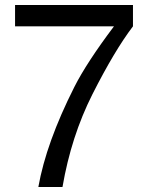

<svg xmlns="http://www.w3.org/2000/svg" viewBox="-20 -745 590 765"><path d="M434.1 -640.1H40V-725.1H509.8V-640.1Q436.5 -543.9 348.1 -369.1Q263.7 -201.7 229 0H132.8Q164.1 -176.3 275.9 -397.9Q325.2 -495.6 434.1 -640.1Z"/></svg>

Font: Aurulent Sans
Style: Regular
Weight: 400
Version: Version 2007.05.04